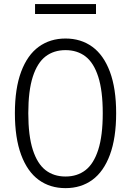

<svg xmlns="http://www.w3.org/2000/svg" viewBox="-20 -936 660 967"><path d="M310 11.5Q232 11.5 175 -30Q118 -71.5 86.5 -156.2Q55 -241 55 -366Q55 -490.5 86.5 -574.8Q118 -659 175.2 -700.5Q232.5 -742 310 -742Q387.5 -742 444.8 -700.5Q502 -659 533.5 -574.8Q565 -490.5 565 -366Q565 -241 533.5 -156.2Q502 -71.5 445 -30Q388 11.5 310 11.5ZM310 -683.5Q251 -683.5 209.5 -651.8Q168 -620 145.2 -549.5Q122.5 -479 122.5 -366Q122.5 -252.5 145.2 -181.8Q168 -111 209.5 -79Q251 -47 310 -47Q369 -47 410.5 -79Q452 -111 474.8 -181.8Q497.5 -252.5 497.5 -366Q497.5 -479 474.8 -549.5Q452 -620 410.5 -651.8Q369 -683.5 310 -683.5ZM463.5 -865.5H156.5V-915.5H463.5Z"/></svg>

Font: Monaspace Neon Var
Style: Regular
Weight: 400
Designer: Riley Cran and the Lettermatic Team
Version: Version 1.000 (Monaspace Neon Var)